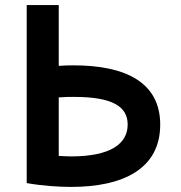

<svg xmlns="http://www.w3.org/2000/svg" viewBox="-20 -720 710 755"><path d="M85 -700V0C148 11 212 15 260 15C464 15 610 -56 610 -230C610 -399 469 -463 270 -463C254 -463 235 -463 211 -461V-700ZM211 -107V-337C235 -339 254 -339 270 -339C425 -339 482 -300 482 -230C482 -155 415 -105 260 -105C245 -105 228 -106 211 -107Z"/></svg>

Font: KT Kiyosuna Sans Bold
Style: Regular
Weight: 700
Designer: [Zen Kaku Gothic] Yoshimichi Ohira
Version: Version 1.010;Glyphs 3.1.2 (3151)